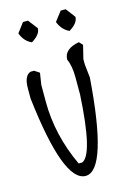

<svg xmlns="http://www.w3.org/2000/svg" viewBox="-103 -685 489 743"><g transform="rotate(-15 141.5 -313.5)"><path d="M253.9 -499 267.1 -484.9 253.9 -431.2V-410.2L259.8 -356Q232.9 7.8 146 7.8Q57.1 7.8 17.1 -336.9V-377Q17.1 -428.2 43.9 -437H58.1L78.1 -423.8L70.8 -377V-310.1Q70.8 -175.8 131.8 -45.9H146Q192.9 -64.9 206.1 -301.8V-370.1Q206.1 -418 192.9 -444.8Q192.9 -487.8 253.9 -499ZM65.4 -630.4H85.4L114.7 -592.3Q114.7 -567.4 78.6 -545.4Q49.3 -558.1 36.6 -592.3ZM217.8 -635.3H237.8L266.6 -597.2Q266.6 -572.3 230.5 -550.3Q201.7 -563.5 188.5 -597.2Z"/></g></svg>

Font: Loved by the King
Style: Regular
Weight: 400
Designer: Kimberly Geswein
Foundry: Kimberly Geswein
Version: Version 1.002 2006